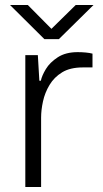

<svg xmlns="http://www.w3.org/2000/svg" viewBox="-20 -746 411 766"><path d="M81 0V-526H131L137 -424H143Q147 -444 163 -470.5Q179 -497 210.5 -517.5Q242 -538 290 -538Q306 -538 322 -536.5Q338 -535 349 -532V-477H310Q260 -477 228 -457.5Q196 -438 177.5 -407Q159 -376 151.5 -341.5Q144 -307 144 -277V0ZM20 -726H91L200 -616H170L282 -726H353L215 -590H157Z"/></svg>

Font: Archivo Expanded ExtraLight
Style: Regular
Weight: 250
Width: 7
Designer: Hector Gatti
Foundry: Omnibus-Type
Version: Version 2.001